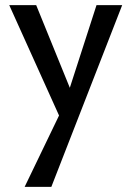

<svg xmlns="http://www.w3.org/2000/svg" viewBox="-20 -439 512 748"><path d="M456 -419 180 289H76L210 11L16 -419H121L252 -97L356 -419Z"/></svg>

Font: Ysabeau Semibold
Style: Regular
Weight: 600
Designer: Christian Thalmann (Catharsis Fonts)
Version: Version 0.003